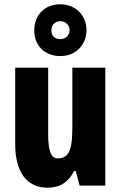

<svg xmlns="http://www.w3.org/2000/svg" viewBox="-20 -867 563 897"><path d="M262 -605C335 -605 384 -658 384 -726C384 -794 334 -847 262 -847C188 -847 140 -796 140 -725C140 -655 188 -605 262 -605ZM262 -684C234 -684 220 -701 220 -726C220 -751 238 -768 262 -768C286 -768 305 -751 305 -726C305 -701 286 -684 262 -684ZM472 -551H318V-277C318 -184 310 -127 250 -127C217 -127 205 -165 205 -242V-551H51V-192C51 -64 105 10 202 10C260 10 300 -16 326 -68H334L352 0H472Z"/></svg>

Font: Noto Sans Bengali ExtraCondensed ExtraBold
Style: Regular
Weight: 800
Width: 2
Designer: Joana Ranito - Universal Thirst; Jelle Bosma - Monotype Design Team
Foundry: Universal Thirst ehf.
Version: Version 3.000